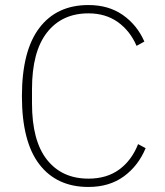

<svg xmlns="http://www.w3.org/2000/svg" viewBox="-20 -730 653 762"><path d="M331 12Q205 12 136 -78Q67 -168 67 -348Q67 -528 136 -619Q205 -710 331 -710Q411 -710 467.5 -670.5Q524 -631 553 -565L522 -548Q496 -608 447.5 -642.5Q399 -677 331 -677Q226 -677 166.5 -601Q107 -525 107 -376V-320Q107 -171 166.5 -96Q226 -21 331 -21Q404 -21 453.5 -57.5Q503 -94 528 -158L558 -142Q529 -72 471.5 -30Q414 12 331 12Z"/></svg>

Font: IBM Plex Sans Arabic ExtraLight
Style: Regular
Weight: 200
Designer: Mike Abbink, Paul van der Laan, Pieter van Rosmalen, Wael Morcos, Khajak Apelian
Foundry: Bold Monday
Version: Version 1.1